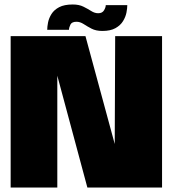

<svg xmlns="http://www.w3.org/2000/svg" viewBox="-20 -836 779 856"><path d="M27.5 0V-675H361L491.5 -194L493.5 -675H702.5V0H369.5L235.5 -498.5V0ZM436.5 -698Q408 -698 388.2 -708.2Q368.5 -718.5 352.8 -728.8Q337 -739 321 -739Q300 -739 293.8 -726Q287.5 -713 287.5 -703H190.5Q190.5 -716.5 194.2 -735.8Q198 -755 209.5 -773.5Q221 -792 243.8 -804Q266.5 -816 304.5 -816Q332.5 -816 352 -806.2Q371.5 -796.5 386.8 -786.8Q402 -777 418 -777Q436 -777 443.8 -790Q451.5 -803 451.5 -813H547.5Q547.5 -799.5 543.8 -780Q540 -760.5 528.5 -741.8Q517 -723 494.8 -710.5Q472.5 -698 436.5 -698Z"/></svg>

Font: Anybody Black
Style: Regular
Weight: 900
Designer: Tyler Finck
Foundry: Etcetera Type Company
Version: Version 1.010; ttfautohint (v1.8.3) -l 8 -r 50 -G 200 -x 14 